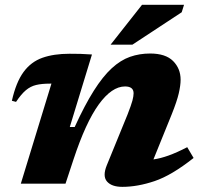

<svg xmlns="http://www.w3.org/2000/svg" viewBox="-20 -750 822 784"><path d="M45.5 -334 28.5 -338.5Q45.5 -414 76 -455.8Q106.5 -497.5 153 -514Q199.5 -530.5 264 -530.5Q290.5 -530.5 308.8 -530Q327 -529.5 355.5 -527.5L265 -231.5H285Q326 -321 363 -379.5Q400 -438 436.2 -471.2Q472.5 -504.5 511 -518Q549.5 -531.5 593 -531.5Q656 -531.5 686.8 -500.8Q717.5 -470 717.5 -424.5Q717.5 -401.5 710 -369Q702.5 -336.5 681.5 -284L606.5 -99Q635 -103 668 -114.8Q701 -126.5 744.5 -149L770.5 -105Q681 -34 611.2 -10.5Q541.5 13 479.5 13Q436 13 417 -8.8Q398 -30.5 416 -75L501 -283Q516 -321.5 520.8 -339.5Q525.5 -357.5 525.5 -369Q525.5 -397 490.5 -397Q436.5 -397 383.2 -323.5Q330 -250 280 -98.5L247.5 0H65L190 -408.5H183.5Q150.5 -408.5 127.5 -403Q104.5 -397.5 85.5 -381.5Q66.5 -365.5 45.5 -334ZM431.5 -567.5 560 -730.5H731.5L722 -700L520.5 -567.5Z"/></svg>

Font: Newsreader 6pt
Style: Bold Italic
Weight: 700
Italic angle: -17°
Designer: Hugues Gentile
Foundry: Production Type
Version: Version 1.003; ttfautohint (v1.8.3)